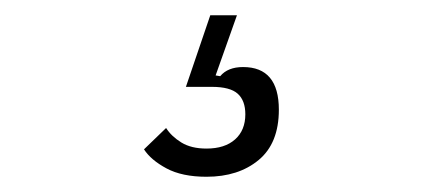

<svg xmlns="http://www.w3.org/2000/svg" viewBox="-20 -27 580 252"><path d="M251 205Q219 205 198.5 194Q178 183 169 169L198 141Q205 152 218 160Q231 168 251 168Q275 168 288.5 156Q302 144 302 123Q302 105 292 96Q282 87 258 87H224L256 -7H291L263 72L269 73Q279 61 299 61Q346 61 346 117Q346 161 319.5 183Q293 205 251 205Z"/></svg>

Font: IBM Plex Sans Cond Light
Style: Italic
Weight: 300
Width: 3
Italic angle: -11°
Designer: Mike Abbink, Paul van der Laan, Pieter van Rosmalen
Foundry: Bold Monday
Version: Version 1.3